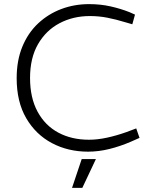

<svg xmlns="http://www.w3.org/2000/svg" viewBox="-20 -730 739 933"><path d="M408 7Q311 7 232.5 -34.5Q154 -76 107.5 -155.5Q61 -235 61 -350Q61 -436 88.5 -503Q116 -570 165 -616Q214 -662 277.5 -686Q341 -710 413 -710Q468 -710 517 -699Q566 -688 609 -671L636 -659L623 -612L592 -621Q543 -636 501.5 -644Q460 -652 417 -652Q335 -652 269 -617Q203 -582 164.5 -515Q126 -448 126 -351Q126 -255 162.5 -187.5Q199 -120 263.5 -85.5Q328 -51 412 -51Q454 -51 500 -61Q546 -71 594 -88L642 -106L658 -60L615 -41Q564 -19 511.5 -6Q459 7 408 7ZM330 183 377 43H446L380 183Z"/></svg>

Font: REM Medium ExtraLight
Style: Regular
Weight: 250
Version: Version 1.005;gftools[0.9.28]